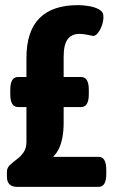

<svg xmlns="http://www.w3.org/2000/svg" viewBox="-20 -728 451 748"><path d="M47 0Q7 0 7 -40V-59Q7 -74 18.5 -85Q30 -96 45 -107Q60 -118 71.5 -134Q83 -150 83 -175V-311H50Q20 -311 20 -361V-378Q20 -428 50 -428H83V-502Q83 -606 133.5 -657Q184 -708 284 -708Q302 -708 325 -704.5Q348 -701 365.5 -691.5Q383 -682 383 -663Q383 -645 376.5 -627.5Q370 -610 361 -599Q352 -588 343 -588Q342 -588 323 -592Q304 -596 290 -596Q259 -596 243.5 -575Q228 -554 228 -507V-428H296Q326 -428 326 -378V-361Q326 -311 296 -311H228V-251Q228 -220 223.5 -194.5Q219 -169 210 -150Q201 -131 187 -117H364Q394 -117 394 -67V-50Q394 0 364 0Z"/></svg>

Font: Asap Condensed VF Beta
Style: Regular
Weight: 400
Designer: Pablo Cosgaya
Foundry: Omnibus-Type
Version: Version 1.008